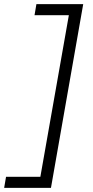

<svg xmlns="http://www.w3.org/2000/svg" viewBox="-84 -760 448 923"><path d="M316 -740 161 143H-64L-55 90H110L247 -687H82L91 -740Z"/></svg>

Font: Inria Sans Light
Style: Italic
Weight: 300
Italic angle: -10°
Designer: Black Foundry Team
Foundry: Black Foundry
Version: Version 1.2; ttfautohint (v1.8.3)